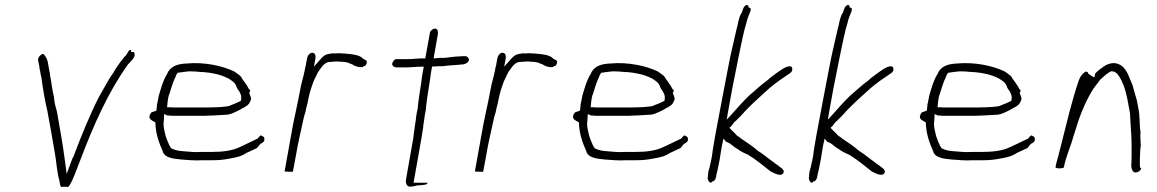

<svg xmlns="http://www.w3.org/2000/svg" viewBox="-20 -721 4738 786"><path d="M145 -494C127 -479 141 -467 142 -439C144 -434 145 -428 146 -419L148 -409L149 -408C155 -360 164 -308 175 -262V-261C185 -206 195 -152 204 -98C211 -59 213 -17 223 18C225 31 226 39 230 44C244 43 252 43 257 45C259 43 263 41 264 39C282 10 293 -27 310 -69C363 -209 424 -346 503 -456L505 -459L506 -460C507 -460 509 -462 511 -464V-466H512C520 -474 527 -482 531 -492C532 -500 531 -508 526 -508H516L517 -516C515 -518 510 -517 506 -511C503 -505 497 -497 494 -492L493 -493V-492C487 -486 483 -481 479 -474L477 -473C467 -460 451 -437 444 -423L443 -422C422 -393 407 -361 386 -326C348 -252 312 -163 280 -78L279 -76H278C274 -68 272 -59 268 -50L253 -9L245 -69C236 -136 225 -197 213 -264C208 -282 202 -302 201 -324C193 -353 191 -386 185 -412C184 -422 183 -430 181 -436L178 -454C176 -469 172 -482 166 -490H165C160 -503 152 -502 145 -494Z M592 -246C590 -232 602 -228 616 -220C617 -173 631 -136 647 -100H648L647 -99C654 -77 685 -71 722 -68C750 -66 778 -63 808 -65H848C876 -65 896 -67 921 -72C950 -77 968 -81 989 -95L990 -96H991C1006 -103 1018 -108 1032 -115C1037 -121 1042 -127 1046 -132C1051 -134 1061 -140 1062 -146C1064 -158 1060 -161 1054 -164H1053C1047 -171 1042 -162 1034 -153L1031 -152C1009 -142 989 -131 964 -120C930 -103 889 -99 845 -99H806C778 -97 753 -100 730 -102C712 -103 696 -106 681 -114C675 -121 670 -133 666 -143C662 -154 658 -162 655 -178C652 -192 647 -207 651 -230L652 -254L666 -248H675C679 -247 682 -247 685 -247H819C847 -248 873 -249 900 -251H901C923 -251 938 -260 959 -270C978 -282 994 -286 1002 -301V-302C1013 -317 1005 -327 1000 -341L1003 -345L1004 -350C1003 -352 1002 -355 1002 -355L999 -356C995 -365 991 -372 984 -381C980 -386 977 -392 971 -399H970L971 -400C969 -404 966 -407 963 -411C954 -417 948 -423 938 -429C891 -451 819 -468 743 -461C705 -459 676 -450 663 -416V-415H662C647 -389 640 -363 630 -329L625 -303C623 -297 622 -290 622 -284V-283C622 -283 622 -281 621 -275L620 -268L600 -261C597 -258 593 -251 592 -246ZM671 -331 672 -332C680 -357 687 -383 700 -410C700 -412 705 -420 707 -423C723 -426 738 -427 755 -429H756C772 -429 786 -428 805 -426H813C850 -423 886 -415 912 -401H913C924 -394 942 -385 948 -367V-366C951 -358 955 -353 959 -348C961 -342 970 -333 967 -314L966 -308C954 -303 944 -297 929 -292C925 -290 918 -286 906 -285C880 -282 852 -281 825 -281H686C685 -281 683 -281 678 -282H664C665 -297 667 -315 671 -331Z M1145 -19C1149 -19 1154 -18 1160 -18H1179L1192 -88C1199 -130 1209 -173 1218 -214C1222 -231 1224 -244 1230 -261C1232 -273 1235 -284 1239 -299C1243 -321 1249 -348 1257 -369C1264 -393 1275 -410 1283 -428L1285 -429V-430C1292 -439 1304 -462 1324 -467H1326C1328 -467 1333 -468 1339 -468C1341 -468 1347 -469 1353 -469H1369C1374 -468 1378 -468 1384 -468C1388 -468 1389 -467 1391 -467H1393C1395 -466 1405 -465 1409 -463V-462C1412 -461 1419 -459 1423 -457L1431 -452C1438 -449 1448 -446 1456 -446C1467 -446 1465 -447 1469 -450L1473 -451C1480 -453 1486 -472 1477 -475L1467 -480C1453 -497 1421 -499 1389 -502C1385 -502 1379 -502 1372 -503C1366 -503 1356 -503 1351 -502H1350C1349 -502 1346 -503 1345 -503C1341 -502 1334 -502 1331 -501H1330C1309 -498 1302 -490 1288 -474L1265 -448L1271 -480C1274 -496 1268 -505 1258 -505C1249 -505 1239 -495 1237 -481L1234 -466C1233 -459 1232 -452 1229 -442L1228 -436C1227 -429 1225 -423 1224 -418V-417C1221 -404 1218 -393 1214 -378C1212 -369 1210 -358 1208 -349C1200 -304 1188 -254 1179 -208Z M1585 -459C1587 -451 1592 -445 1607 -445H1641C1661 -445 1682 -448 1705 -448H1715L1711 -428C1709 -419 1707 -403 1705 -387V-386C1699 -350 1692 -303 1689 -270L1688 -269C1685 -254 1683 -241 1682 -228L1678 -203L1677 -195V-194C1675 -180 1673 -168 1672 -156L1642 14C1639 31 1647 43 1658 43C1668 43 1678 41 1688 38H1690C1715 36 1727 36 1730 29V27H1673L1706 -159C1707 -170 1710 -183 1712 -197C1712 -205 1714 -215 1716 -227C1717 -241 1720 -255 1723 -270C1724 -282 1726 -301 1729 -322C1732 -338 1734 -356 1737 -373C1741 -395 1743 -417 1745 -428L1749 -449H1759C1764 -449 1768 -449 1773 -450H1792C1819 -454 1843 -454 1869 -457H1875C1886 -459 1897 -465 1900 -475C1900 -484 1891 -493 1880 -491H1878C1872 -491 1867 -491 1863 -490H1861C1844 -490 1827 -487 1808 -485H1807C1807 -485 1802 -484 1797 -484H1781L1755 -482L1772 -578C1775 -595 1770 -604 1760 -604C1753 -604 1741 -595 1740 -587L1721 -482H1711C1690 -482 1672 -479 1651 -479H1601C1595 -478 1588 -471 1585 -459ZM1736 -367Z M1924 -19C1928 -19 1933 -18 1939 -18H1958L1971 -88C1978 -130 1988 -173 1997 -214C2001 -231 2003 -244 2009 -261C2011 -273 2014 -284 2018 -299C2022 -321 2028 -348 2036 -369C2043 -393 2054 -410 2062 -428L2064 -429V-430C2071 -439 2083 -462 2103 -467H2105C2107 -467 2112 -468 2118 -468C2120 -468 2126 -469 2132 -469H2148C2153 -468 2157 -468 2163 -468C2167 -468 2168 -467 2170 -467H2172C2174 -466 2184 -465 2188 -463V-462C2191 -461 2198 -459 2202 -457L2210 -452C2217 -449 2227 -446 2235 -446C2246 -446 2244 -447 2248 -450L2252 -451C2259 -453 2265 -472 2256 -475L2246 -480C2232 -497 2200 -499 2168 -502C2164 -502 2158 -502 2151 -503C2145 -503 2135 -503 2130 -502H2129C2128 -502 2125 -503 2124 -503C2120 -502 2113 -502 2110 -501H2109C2088 -498 2081 -490 2067 -474L2044 -448L2050 -480C2053 -496 2047 -505 2037 -505C2028 -505 2018 -495 2016 -481L2013 -466C2012 -459 2011 -452 2008 -442L2007 -436C2006 -429 2004 -423 2003 -418V-417C2000 -404 1997 -393 1993 -378C1991 -369 1989 -358 1987 -349C1979 -304 1967 -254 1958 -208Z M2326 -246C2324 -232 2336 -228 2350 -220C2351 -173 2365 -136 2381 -100H2382L2381 -99C2388 -77 2419 -71 2456 -68C2484 -66 2512 -63 2542 -65H2582C2610 -65 2630 -67 2655 -72C2684 -77 2702 -81 2723 -95L2724 -96H2725C2740 -103 2752 -108 2766 -115C2771 -121 2776 -127 2780 -132C2785 -134 2795 -140 2796 -146C2798 -158 2794 -161 2788 -164H2787C2781 -171 2776 -162 2768 -153L2765 -152C2743 -142 2723 -131 2698 -120C2664 -103 2623 -99 2579 -99H2540C2512 -97 2487 -100 2464 -102C2446 -103 2430 -106 2415 -114C2409 -121 2404 -133 2400 -143C2396 -154 2392 -162 2389 -178C2386 -192 2381 -207 2385 -230L2386 -254L2400 -248H2409C2413 -247 2416 -247 2419 -247H2553C2581 -248 2607 -249 2634 -251H2635C2657 -251 2672 -260 2693 -270C2712 -282 2728 -286 2736 -301V-302C2747 -317 2739 -327 2734 -341L2737 -345L2738 -350C2737 -352 2736 -355 2736 -355L2733 -356C2729 -365 2725 -372 2718 -381C2714 -386 2711 -392 2705 -399H2704L2705 -400C2703 -404 2700 -407 2697 -411C2688 -417 2682 -423 2672 -429C2625 -451 2553 -468 2477 -461C2439 -459 2410 -450 2397 -416V-415H2396C2381 -389 2374 -363 2364 -329L2359 -303C2357 -297 2356 -290 2356 -284V-283C2356 -283 2356 -281 2355 -275L2354 -268L2334 -261C2331 -258 2327 -251 2326 -246ZM2405 -331 2406 -332C2414 -357 2421 -383 2434 -410C2434 -412 2439 -420 2441 -423C2457 -426 2472 -427 2489 -429H2490C2506 -429 2520 -428 2539 -426H2547C2584 -423 2620 -415 2646 -401H2647C2658 -394 2676 -385 2682 -367V-366C2685 -358 2689 -353 2693 -348C2695 -342 2704 -333 2701 -314L2700 -308C2688 -303 2678 -297 2663 -292C2659 -290 2652 -286 2640 -285C2614 -282 2586 -281 2559 -281H2420C2419 -281 2417 -281 2412 -282H2398C2399 -297 2401 -315 2405 -331Z M2880 -19C2879 -12 2878 -4 2878 2L2877 7C2877 19 2889 36 2896 21L2898 22C2904 20 2911 14 2913 -7L2914 -10C2915 -16 2916 -19 2917 -23L2920 -37L2926 -67L2930 -92C2932 -104 2934 -121 2939 -141L2942 -154L2952 -141C2973 -134 2981 -121 2997 -112H2998C3009 -103 3025 -95 3039 -89H3040C3075 -68 3103 -44 3135 -19C3153 -10 3174 1 3185 -10C3194 -20 3184 -31 3172 -38H3171L3170 -40C3165 -45 3156 -48 3147 -57C3126 -71 3104 -91 3082 -104C3061 -123 3035 -139 3012 -155L3011 -156L3009 -158C3005 -160 3001 -164 2997 -166C2989 -176 2976 -186 2966 -198L2974 -205C2976 -207 2981 -216 2989 -224L2990 -225H2991C3004 -237 3022 -256 3034 -270C3065 -302 3099 -332 3131 -361C3156 -382 3186 -403 3212 -420C3227 -429 3225 -442 3219 -449L3218 -448C3213 -452 3203 -449 3189 -442C3170 -431 3150 -415 3131 -401C3129 -399 3127 -398 3125 -395C3117 -388 3107 -382 3099 -375L3078 -357C3068 -348 3058 -339 3046 -329C3022 -306 3000 -281 2977 -255L2955 -231L2960 -261C2971 -325 2984 -393 2997 -455C3000 -474 3005 -493 3008 -509V-510C3017 -550 3024 -591 3036 -629C3043 -663 3063 -685 3048 -690L3045 -689C3044 -701 3038 -705 3029 -696C3025 -693 3023 -687 3021 -682L3016 -667L3014 -666C3008 -654 3005 -643 3002 -631C3001 -624 2999 -614 2996 -605C2989 -576 2982 -542 2974 -509C2971 -494 2967 -478 2964 -461C2946 -370 2927 -267 2909 -172L2901 -126C2898 -111 2897 -99 2895 -85C2893 -71 2890 -60 2888 -50C2886 -39 2883 -29 2880 -19Z M3294 -19C3293 -12 3292 -4 3292 2L3291 7C3291 19 3303 36 3310 21L3312 22C3318 20 3325 14 3327 -7L3328 -10C3329 -16 3330 -19 3331 -23L3334 -37L3340 -67L3344 -92C3346 -104 3348 -121 3353 -141L3356 -154L3366 -141C3387 -134 3395 -121 3411 -112H3412C3423 -103 3439 -95 3453 -89H3454C3489 -68 3517 -44 3549 -19C3567 -10 3588 1 3599 -10C3608 -20 3598 -31 3586 -38H3585L3584 -40C3579 -45 3570 -48 3561 -57C3540 -71 3518 -91 3496 -104C3475 -123 3449 -139 3426 -155L3425 -156L3423 -158C3419 -160 3415 -164 3411 -166C3403 -176 3390 -186 3380 -198L3388 -205C3390 -207 3395 -216 3403 -224L3404 -225H3405C3418 -237 3436 -256 3448 -270C3479 -302 3513 -332 3545 -361C3570 -382 3600 -403 3626 -420C3641 -429 3639 -442 3633 -449L3632 -448C3627 -452 3617 -449 3603 -442C3584 -431 3564 -415 3545 -401C3543 -399 3541 -398 3539 -395C3531 -388 3521 -382 3513 -375L3492 -357C3482 -348 3472 -339 3460 -329C3436 -306 3414 -281 3391 -255L3369 -231L3374 -261C3385 -325 3398 -393 3411 -455C3414 -474 3419 -493 3422 -509V-510C3431 -550 3438 -591 3450 -629C3457 -663 3477 -685 3462 -690L3459 -689C3458 -701 3452 -705 3443 -696C3439 -693 3437 -687 3435 -682L3430 -667L3428 -666C3422 -654 3419 -643 3416 -631C3415 -624 3413 -614 3410 -605C3403 -576 3396 -542 3388 -509C3385 -494 3381 -478 3378 -461C3360 -370 3341 -267 3323 -172L3315 -126C3312 -111 3311 -99 3309 -85C3307 -71 3304 -60 3302 -50C3300 -39 3297 -29 3294 -19Z M3746 -246C3744 -232 3756 -228 3770 -220C3771 -173 3785 -136 3801 -100H3802L3801 -99C3808 -77 3839 -71 3876 -68C3904 -66 3932 -63 3962 -65H4002C4030 -65 4050 -67 4075 -72C4104 -77 4122 -81 4143 -95L4144 -96H4145C4160 -103 4172 -108 4186 -115C4191 -121 4196 -127 4200 -132C4205 -134 4215 -140 4216 -146C4218 -158 4214 -161 4208 -164H4207C4201 -171 4196 -162 4188 -153L4185 -152C4163 -142 4143 -131 4118 -120C4084 -103 4043 -99 3999 -99H3960C3932 -97 3907 -100 3884 -102C3866 -103 3850 -106 3835 -114C3829 -121 3824 -133 3820 -143C3816 -154 3812 -162 3809 -178C3806 -192 3801 -207 3805 -230L3806 -254L3820 -248H3829C3833 -247 3836 -247 3839 -247H3973C4001 -248 4027 -249 4054 -251H4055C4077 -251 4092 -260 4113 -270C4132 -282 4148 -286 4156 -301V-302C4167 -317 4159 -327 4154 -341L4157 -345L4158 -350C4157 -352 4156 -355 4156 -355L4153 -356C4149 -365 4145 -372 4138 -381C4134 -386 4131 -392 4125 -399H4124L4125 -400C4123 -404 4120 -407 4117 -411C4108 -417 4102 -423 4092 -429C4045 -451 3973 -468 3897 -461C3859 -459 3830 -450 3817 -416V-415H3816C3801 -389 3794 -363 3784 -329L3779 -303C3777 -297 3776 -290 3776 -284V-283C3776 -283 3776 -281 3775 -275L3774 -268L3754 -261C3751 -258 3747 -251 3746 -246ZM3825 -331 3826 -332C3834 -357 3841 -383 3854 -410C3854 -412 3859 -420 3861 -423C3877 -426 3892 -427 3909 -429H3910C3926 -429 3940 -428 3959 -426H3967C4004 -423 4040 -415 4066 -401H4067C4078 -394 4096 -385 4102 -367V-366C4105 -358 4109 -353 4113 -348C4115 -342 4124 -333 4121 -314L4120 -308C4108 -303 4098 -297 4083 -292C4079 -290 4072 -286 4060 -285C4034 -282 4006 -281 3979 -281H3840C3839 -281 3837 -281 3832 -282H3818C3819 -297 3821 -315 3825 -331Z M4301 -35C4305 -33 4311 -31 4317 -32H4320C4321 -32 4330 -32 4335 -35C4344 -83 4363 -119 4374 -162L4380 -180C4397 -239 4420 -297 4447 -343C4458 -363 4473 -379 4484 -395L4510 -418H4511C4514 -420 4521 -426 4528 -429H4531C4536 -429 4537 -428 4538 -428H4541C4544 -425 4548 -424 4553 -420C4581 -386 4593 -333 4601 -284L4606 -257V-256C4607 -238 4608 -219 4609 -201C4613 -156 4613 -109 4612 -60L4611 -42C4612 -28 4617 -16 4627 -15C4640 -15 4650 -23 4652 -33V-34H4647C4645 -56 4647 -84 4648 -108L4650 -126C4650 -142 4647 -160 4649 -180C4644 -210 4647 -248 4640 -278L4634 -310C4628 -331 4622 -351 4616 -373C4600 -409 4592 -446 4558 -459C4534 -469 4507 -457 4491 -443C4487 -440 4483 -438 4481 -436L4470 -427C4469 -426 4466 -422 4463 -419L4460 -404L4447 -411C4440 -415 4438 -418 4434 -421V-424C4434 -424 4431 -428 4424 -428C4414 -422 4402 -409 4398 -395L4397 -394C4368 -310 4347 -218 4323 -124L4312 -81C4309 -67 4304 -54 4302 -42ZM4380 -180V-181Z"/></svg>

Font: Scribbler
Style: HLIta
Weight: 100
Designer: Mew Too
Foundry: Cannot Into Space Fonts
Version: Version 1.001